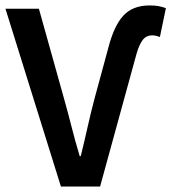

<svg xmlns="http://www.w3.org/2000/svg" viewBox="-24 -686 630 706"><path d="M200 0 -4 -654H119L211 -325Q227 -268 239.5 -218.5Q252 -169 269 -112H273Q287 -169 298 -218.5Q309 -268 324 -325L374 -509Q395 -591 429.5 -628.5Q464 -666 526 -666Q546 -666 559 -663.5Q572 -661 586 -656L564 -550Q558 -552 551 -554Q544 -556 536 -556Q513 -556 500 -538Q487 -520 478 -488L344 0Z"/></svg>

Font: CV Source Sans Light
Style: Bold
Weight: 600
Designer: Paul D. Hunt
Foundry: Adobe Systems Incorporated
Version: Version 3.001